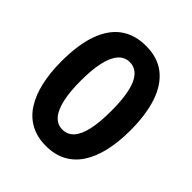

<svg xmlns="http://www.w3.org/2000/svg" viewBox="-201 -855 996 996"><g transform="rotate(45 296.5 -357.5)"><path d="M549.8 -357.9Q549.8 -272.9 534.2 -204.8Q518.6 -136.7 487.3 -88.9Q456.1 -41 408.4 -15.6Q360.8 9.8 296.9 9.8Q232.4 9.8 184.6 -15.9Q136.7 -41.5 105.5 -89.8Q74.2 -138.2 58.6 -206.1Q43 -273.9 43 -358.9Q43 -479 71.8 -560.5Q100.6 -642.1 157.2 -683.6Q213.9 -725.1 296.9 -725.1Q383.3 -725.1 439.2 -680.7Q495.1 -636.2 522.5 -554Q549.8 -471.7 549.8 -357.9ZM185.1 -357.9Q185.1 -275.9 197.8 -220.9Q210.4 -166 235.4 -138.4Q260.3 -110.8 296.9 -110.8Q334 -110.8 358.6 -137.7Q383.3 -164.6 395.8 -219.2Q408.2 -273.9 408.2 -357.9Q408.2 -483.4 380.4 -544.7Q352.5 -606 296.9 -606Q260.3 -606 235.4 -578.1Q210.4 -550.3 197.8 -495.1Q185.1 -439.9 185.1 -357.9Z"/></g></svg>

Font: Open Sans Condensed
Style: Regular
Weight: 400
Width: 3
Designer: Monotype Design Team
Foundry: Monotype Imaging Inc.
Version: Version 3.000